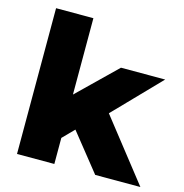

<svg xmlns="http://www.w3.org/2000/svg" viewBox="-109 -843 907 944"><g transform="rotate(15 344.5 -371.0)"><path d="M219 -100 224 -327 445 -542H670L425 -289L328 -211ZM61 0V-742H251V0ZM459 0 293 -208 411 -354 689 0Z"/></g></svg>

Font: Montserrat Thin ExtraBold
Style: Regular
Weight: 800
Version: Version 9.000